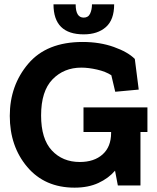

<svg xmlns="http://www.w3.org/2000/svg" viewBox="-20 -853 722 883"><path d="M505 -833Q505 -762 467 -728.5Q429 -695 365 -695Q226 -695 226 -833H328Q328 -772 365 -772Q386 -772 394.5 -790.5Q403 -809 403 -833ZM658 -246H626V0H522L509 -68Q479 -33 432.5 -11.5Q386 10 323 10Q186 10 105.5 -85Q25 -180 25 -320Q25 -460 110 -560Q195 -660 360 -660Q439 -660 503.5 -637Q568 -614 600 -582L618 -441L510 -431L492 -507Q466 -524 426.5 -533Q387 -542 354 -542Q274 -542 221.5 -488Q169 -434 169 -322Q169 -214 218.5 -161Q268 -108 347 -108Q413 -108 452 -143Q491 -178 491 -242V-246H364V-359H658Z"/></svg>

Font: Zilla Slab Bold
Style: Bold
Weight: 700
Designer: Typotheque.com
Foundry: Typotheque type foundry
Version: Version 1.1; 2017; ttfautohint (v1.6)